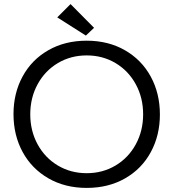

<svg xmlns="http://www.w3.org/2000/svg" viewBox="-20 -909 848 939"><path d="M46 -351Q46 -453 90.5 -535Q135 -617 216.5 -663.5Q298 -710 404 -710Q510 -710 591.5 -663Q673 -616 717.5 -534Q762 -452 762 -349Q762 -247 717.5 -165Q673 -83 591.5 -36.5Q510 10 404 10Q298 10 216.5 -37Q135 -84 90.5 -166Q46 -248 46 -351ZM680 -350Q680 -431 644 -497Q608 -563 545 -600.5Q482 -638 404 -638Q326 -638 263 -600.5Q200 -563 164 -497Q128 -431 128 -350Q128 -269 164 -203Q200 -137 263 -99.5Q326 -62 404 -62Q482 -62 545 -99.5Q608 -137 644 -203Q680 -269 680 -350ZM260 -824 325 -889 440 -773 400 -735Z"/></svg>

Font: Tilda Sans
Style: Regular
Weight: 400
Designer: ParaType Ltd
Foundry: ParaType Ltd
Version: Version 1.002W